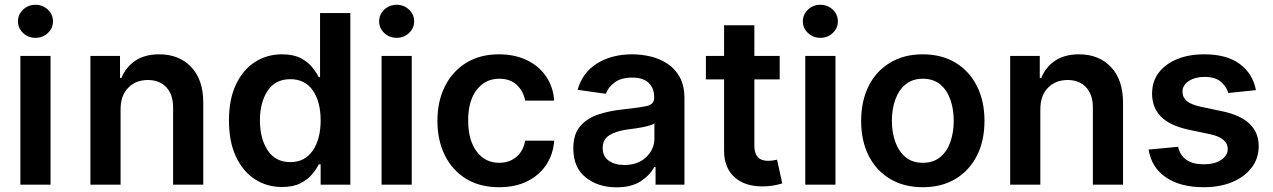

<svg xmlns="http://www.w3.org/2000/svg" viewBox="-20 -783 5396 814"><path d="M66.4 0V-545.9H194.3V0ZM130.4 -622.6Q99.6 -622.6 77.9 -643.1Q56.2 -663.6 56.2 -692.4Q56.2 -721.7 77.9 -742.2Q99.6 -762.7 130.4 -762.7Q161.1 -762.7 182.9 -742.2Q204.6 -721.7 204.6 -692.4Q204.6 -663.6 182.9 -643.1Q161.1 -622.6 130.4 -622.6Z M491.2 -319.3V0H363.3V-545.9H488.8V-452.6H495.1Q513.7 -498.5 553.7 -525.6Q593.8 -552.7 655.3 -552.7Q739.3 -552.7 790.5 -499Q841.8 -445.3 841.8 -347.2V0H713.9V-327.1Q713.9 -381.8 685.3 -412.8Q656.7 -443.8 606.9 -443.8Q556.2 -443.8 523.7 -411.1Q491.2 -378.4 491.2 -319.3Z M1175.8 9.8Q1111.3 9.8 1060.5 -23.2Q1009.8 -56.2 980.2 -119.1Q950.7 -182.1 950.7 -272Q950.7 -362.8 980.7 -425.5Q1010.7 -488.3 1061.5 -520.5Q1112.3 -552.7 1175.3 -552.7Q1223.6 -552.7 1254.6 -536.6Q1285.6 -520.5 1303.7 -497.8Q1321.8 -475.1 1331.5 -455.6H1336.9V-727.5H1465.3V0H1339.4V-86.4H1331.5Q1321.8 -66.4 1303 -43.9Q1284.2 -21.5 1253.4 -5.9Q1222.7 9.8 1175.8 9.8ZM1210.9 -95.7Q1272.5 -95.7 1305.9 -144.5Q1339.4 -193.4 1339.4 -272.5Q1339.4 -352.1 1306.2 -399.7Q1272.9 -447.3 1210.9 -447.3Q1147 -447.3 1114.5 -397.9Q1082 -348.6 1082 -272.5Q1082 -195.8 1114.7 -145.8Q1147.5 -95.7 1210.9 -95.7Z M1597.7 0V-545.9H1725.6V0ZM1661.6 -622.6Q1630.9 -622.6 1609.1 -643.1Q1587.4 -663.6 1587.4 -692.4Q1587.4 -721.7 1609.1 -742.2Q1630.9 -762.7 1661.6 -762.7Q1692.4 -762.7 1714.1 -742.2Q1735.8 -721.7 1735.8 -692.4Q1735.8 -663.6 1714.1 -643.1Q1692.4 -622.6 1661.6 -622.6Z M2095.7 10.7Q2014.2 10.7 1955.8 -25.1Q1897.5 -61 1866 -124.5Q1834.5 -188 1834.5 -270.5Q1834.5 -354 1866.5 -417.5Q1898.4 -481 1956.8 -516.8Q2015.1 -552.7 2095.2 -552.7Q2161.6 -552.7 2212.9 -528.3Q2264.2 -503.9 2294.7 -459.7Q2325.2 -415.5 2329.6 -356.4H2206.5Q2199.2 -396 2171.4 -422.6Q2143.6 -449.2 2096.7 -449.2Q2037.6 -449.2 2001.2 -402.3Q1964.8 -355.5 1964.8 -272.5Q1964.8 -189 2000.7 -140.9Q2036.6 -92.8 2096.7 -92.8Q2139.6 -92.8 2169.2 -117.7Q2198.7 -142.6 2206.5 -186.5H2329.6Q2325.2 -128.4 2295.7 -84Q2266.1 -39.6 2215.3 -14.4Q2164.6 10.7 2095.7 10.7Z M2593.8 11.2Q2515.6 11.2 2463.1 -30.8Q2410.6 -72.8 2410.6 -153.3Q2410.6 -214.8 2440.4 -248.8Q2470.2 -282.7 2517.8 -298.1Q2565.4 -313.5 2618.2 -318.8Q2690.4 -326.7 2721.9 -333.5Q2753.4 -340.3 2753.4 -368.2V-370.6Q2753.4 -410.2 2729.5 -432.1Q2705.6 -454.1 2660.6 -454.1Q2613.8 -454.1 2585.9 -433.6Q2558.1 -413.1 2548.8 -385.3L2428.7 -402.3Q2450.2 -476.6 2512.2 -514.6Q2574.2 -552.7 2660.2 -552.7Q2699.2 -552.7 2738.3 -543.5Q2777.3 -534.2 2809.8 -512.9Q2842.3 -491.7 2862.1 -455.6Q2881.8 -419.4 2881.8 -365.2V0H2759.3V-75.2H2753.9Q2736.3 -41 2697 -14.9Q2657.7 11.2 2593.8 11.2ZM2627 -83.5Q2685.1 -83.5 2719.7 -116.9Q2754.4 -150.4 2754.4 -195.8V-259.8Q2745.6 -253.4 2723.6 -248Q2701.7 -242.7 2677 -239Q2652.3 -235.4 2635.7 -233.4Q2592.3 -227.1 2563.7 -209.7Q2535.2 -192.4 2535.2 -155.3Q2535.2 -119.6 2561 -101.6Q2586.9 -83.5 2627 -83.5Z M3285.6 -545.9V-446.3H3178.2V-164.1Q3178.2 -101.1 3236.8 -101.1Q3254.4 -101.1 3274.4 -106L3296.4 -5.4Q3254.9 7.3 3212.9 7.3Q3136.2 7.3 3093 -32.7Q3049.8 -72.8 3049.8 -143.1V-446.3H2972.7V-545.9H3049.8V-675.8H3178.2V-545.9Z M3394 0V-545.9H3522V0ZM3458 -622.6Q3427.2 -622.6 3405.5 -643.1Q3383.8 -663.6 3383.8 -692.4Q3383.8 -721.7 3405.5 -742.2Q3427.2 -762.7 3458 -762.7Q3488.8 -762.7 3510.5 -742.2Q3532.2 -721.7 3532.2 -692.4Q3532.2 -663.6 3510.5 -643.1Q3488.8 -622.6 3458 -622.6Z M3892.1 10.7Q3812.5 10.7 3753.7 -24.4Q3694.8 -59.6 3662.8 -122.8Q3630.9 -186 3630.9 -270.5Q3630.9 -355 3662.8 -418.5Q3694.8 -481.9 3753.7 -517.3Q3812.5 -552.7 3892.1 -552.7Q3972.2 -552.7 4030.8 -517.3Q4089.4 -481.9 4121.6 -418.5Q4153.8 -355 4153.8 -270.5Q4153.8 -186 4121.6 -122.8Q4089.4 -59.6 4030.8 -24.4Q3972.2 10.7 3892.1 10.7ZM3892.6 -92.8Q3936.5 -92.8 3965.6 -116.5Q3994.6 -140.1 4009 -180.7Q4023.4 -221.2 4023.4 -270.5Q4023.4 -320.8 4009 -361.3Q3994.6 -401.9 3965.6 -425.5Q3936.5 -449.2 3892.6 -449.2Q3848.6 -449.2 3819.6 -425.5Q3790.5 -401.9 3775.9 -361.3Q3761.2 -320.8 3761.2 -270.5Q3761.2 -221.2 3775.9 -180.7Q3790.5 -140.1 3819.6 -116.5Q3848.6 -92.8 3892.6 -92.8Z M4390.6 -319.3V0H4262.7V-545.9H4388.2V-452.6H4394.5Q4413.1 -498.5 4453.1 -525.6Q4493.2 -552.7 4554.7 -552.7Q4638.7 -552.7 4689.9 -499Q4741.2 -445.3 4741.2 -347.2V0H4613.3V-327.1Q4613.3 -381.8 4584.7 -412.8Q4556.2 -443.8 4506.3 -443.8Q4455.6 -443.8 4423.1 -411.1Q4390.6 -378.4 4390.6 -319.3Z M5304.7 -400.9 5187.5 -388.7Q5180.2 -415.5 5156 -436.3Q5131.8 -457 5086.9 -457Q5046.9 -457 5020 -439.5Q4993.2 -421.9 4993.2 -394.5Q4993.2 -370.6 5011 -355.2Q5028.8 -339.8 5069.8 -330.6L5163.1 -311Q5316.4 -278.3 5316.4 -163.6Q5316.4 -111.8 5286.6 -72.5Q5256.8 -33.2 5204.3 -11.2Q5151.9 10.7 5083.5 10.7Q4983.4 10.7 4922.4 -31.5Q4861.3 -73.7 4849.6 -148.9L4974.6 -160.6Q4991.7 -86.4 5083 -86.4Q5128.9 -86.4 5157 -105Q5185.1 -123.5 5185.1 -151.4Q5185.1 -197.3 5111.3 -213.9L5018.1 -233.4Q4939.5 -250.5 4901.9 -288.8Q4864.3 -327.1 4864.3 -386.7Q4864.3 -437.5 4892.3 -474.6Q4920.4 -511.7 4970 -532.2Q5019.5 -552.7 5085.4 -552.7Q5181.2 -552.7 5236.3 -511.7Q5291.5 -470.7 5304.7 -400.9Z"/></svg>

Font: Inter Semi Bold
Style: Regular
Weight: 600
Designer: Rasmus Andersson
Foundry: rsms
Version: Version 4.000;git-e0f93cc